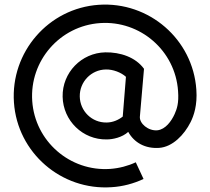

<svg xmlns="http://www.w3.org/2000/svg" viewBox="-20 -740 920 840"><path d="M443 -436C474 -437 510 -423 531 -404L517 -230C498 -215 473 -204 446 -204C382 -203 330 -254 329 -318C328 -382 379 -435 443 -436ZM462 -1C286 11 133 -122 121 -298C109 -474 242 -627 418 -639C594 -651 747 -518 759 -342C763 -288 754 -264 744 -241C730 -210 704 -174 669 -170C629 -166 589 -200 592 -230L610 -439C573 -490 506 -512 441 -511C336 -509 252 -422 254 -317C256 -212 342 -128 447 -130C474 -130 515 -139 541 -163C567 -116 615 -89 676 -93C735 -97 786 -150 814 -206C828 -234 844 -280 839 -348C824 -568 632 -734 412 -719C192 -704 26 -512 41 -292C56 -72 248 94 468 79C518 76 565 63 608 43L574 -30C540 -14 502 -4 462 -1Z"/></svg>

Font: Gauge
Style: Regular
Weight: 400
Designer: Daniel Pimley
Foundry: Daniel Pimley
Version: Version 1.004;PS 001.001;hotconv 1.0.56